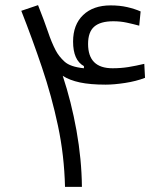

<svg xmlns="http://www.w3.org/2000/svg" viewBox="-20 -724 626 744"><path d="M231.9 0Q229 -122.1 204.6 -236.8Q180.2 -351.6 142.8 -462.2Q105.5 -572.8 62.5 -682.1L127.4 -704.1Q152.3 -641.1 166 -600.6Q179.7 -559.6 195.8 -528.8Q208 -505.4 230.2 -485.1Q252.4 -464.8 305.2 -459.5V-467.8Q263.2 -490.7 263.2 -563Q263.2 -628.4 302.2 -665.8Q341.3 -703.1 408.7 -703.1Q443.8 -703.1 472.7 -696.5Q501.5 -689.9 524.9 -679.7L519.5 -624.5Q496.1 -630.9 471.4 -636.2Q446.8 -641.6 418.9 -641.6Q369.1 -641.6 345.2 -620.8Q321.3 -600.1 321.3 -553.7Q321.3 -459.5 416 -459.5Q448.2 -459.5 477.3 -464.1Q506.3 -468.8 539.1 -476.6L542 -422.4Q507.8 -409.2 464.8 -402.6Q421.9 -396 389.6 -396Q330.1 -396 289.8 -404.5Q249.5 -413.1 223.1 -430.2Q256.3 -330.1 276.4 -218.3Q296.4 -106.4 297.4 0Z"/></svg>

Font: CaskaydiaMono NF Light
Style: Regular
Weight: 300
Designer: Aaron Bell
Foundry: Saja Typeworks
Version: Version 2111.001; ttfautohint (v1.8.4);Nerd Fonts 3.1.1